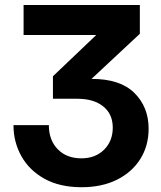

<svg xmlns="http://www.w3.org/2000/svg" viewBox="-20 -536 654 779"><path d="M311 223.6Q222.7 223.6 160.9 189.5Q99.1 155.3 66.9 97.9Q34.7 40.5 34.7 -28.3H178.2Q178.2 32.7 214.4 69.6Q250.5 106.4 310.1 106.4Q366.7 106.4 402.1 71.5Q437.5 36.6 437.5 -18.1Q437.5 -73.2 398.9 -104.2Q360.4 -135.3 293.9 -135.3H194.8V-226.6L370.1 -393.6V-394H75.7V-515.6H547.4V-398.9L351.1 -215.8Q466.8 -216.3 524.9 -159.2Q583 -102.1 583 -13.7Q583 55.7 549.1 109.4Q515.1 163.1 454.1 193.4Q393.1 223.6 311 223.6Z"/></svg>

Font: Inter Display
Style: Bold
Weight: 700
Designer: Rasmus Andersson
Foundry: rsms
Version: Version 4.001;git-9221beed3